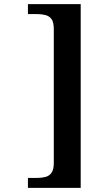

<svg xmlns="http://www.w3.org/2000/svg" viewBox="-20 -780 477 928"><path d="M115 128V80H159Q182 80 200.5 75Q219 70 229.5 54.5Q240 39 240 8V-639Q240 -672 229.5 -687Q219 -702 200.5 -707Q182 -712 159 -712H115V-760H370V128Z"/></svg>

Font: Noto Serif Gujarati SemiBold
Style: Regular
Weight: 600
Version: Version 2.102